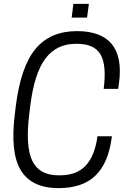

<svg xmlns="http://www.w3.org/2000/svg" viewBox="-20 -950 658 981"><path d="M434.1 -930.2 424.8 -859.9H346.2L355 -930.2ZM134.8 -410.2 129.9 -370.1Q108.9 -204.1 144.5 -129.2Q180.2 -54.2 278.8 -54.2H286.1Q372.1 -54.2 418.5 -104.5Q464.8 -154.8 478 -253.9H551.8L549.8 -240.2Q532.2 -114.7 466.6 -51.8Q400.9 11.2 278.8 11.2Q142.1 11.2 86.4 -79.8Q30.8 -170.9 56.2 -370.1L61 -410.2Q86.4 -610.4 161.9 -700.7Q237.3 -791 373 -791Q497.6 -791 551.8 -723.9Q606 -656.7 587.9 -524.9L584 -496.1H509.8Q525.4 -617.2 493.7 -671.6Q461.9 -726.1 374 -726.1H367.2Q268.6 -726.1 211.9 -650.6Q155.3 -575.2 134.8 -410.2Z"/></svg>

Font: Cooper Hewitt
Style: Book Italic
Weight: 706
Designer: Village Type and Design LLC
Foundry: Cooper Hewitt Smithsonian Design Museum
Version: 1.000